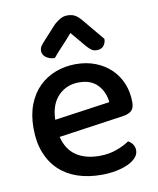

<svg xmlns="http://www.w3.org/2000/svg" viewBox="-81 -762 689 839"><g transform="rotate(-10 263.5 -342.0)"><path d="M150 -181Q164 -124 204.5 -96.5Q245 -69 308 -69Q350 -69 385 -82Q420 -95 441 -110Q469 -94 469 -65Q469 -48 456 -33.5Q443 -19 420.5 -8.5Q398 2 367.5 8Q337 14 302 14Q244 14 196.5 -2Q149 -18 115 -50Q81 -82 62.5 -129Q44 -176 44 -238Q44 -298 62 -343.5Q80 -389 111 -419.5Q142 -450 184 -466Q226 -482 274 -482Q322 -482 361.5 -466.5Q401 -451 429.5 -423.5Q458 -396 473.5 -358Q489 -320 489 -275Q489 -250 477 -238.5Q465 -227 442 -223ZM274 -401Q219 -401 182.5 -364Q146 -327 144 -258L390 -293Q386 -338 357 -369.5Q328 -401 274 -401ZM275 -620Q251 -592 230 -570Q209 -548 189 -524Q165 -525 150 -536.5Q135 -548 135 -565Q135 -578 142.5 -588Q150 -598 163 -612L216 -670Q231 -683 244.5 -690.5Q258 -698 275 -698Q294 -698 307.5 -691Q321 -684 337 -665L417 -569Q417 -552 407 -539Q397 -526 376 -526Q362 -526 352.5 -533Q343 -540 333 -551Z"/></g></svg>

Font: Baloo Bhaina 2 Medium
Style: Regular
Weight: 500
Designer: Yesha Goshar, Manish Minz, Shuchita Grover and Ek Type
Foundry: Ek Type
Version: Version 1.640;hotconv 1.0.111;makeotfexe 2.5.65597; ttfautoh